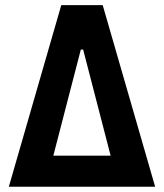

<svg xmlns="http://www.w3.org/2000/svg" viewBox="-20 -713 626 733"><path d="M13.7 0H572.3L372.1 -693.4H213.9ZM183.6 -118.7 288.6 -523.9H297.4L402.3 -118.7Z"/></svg>

Font: Cascadia Code
Style: Bold
Weight: 700
Monospace: yes
Designer: Aaron Bell
Foundry: Saja Typeworks
Version: Version 2404.023